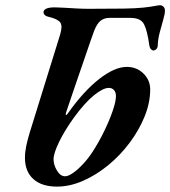

<svg xmlns="http://www.w3.org/2000/svg" viewBox="-20 -682 634 715"><path d="M192.3 12.9Q135.3 12.9 104.1 -15.3Q72.9 -43.6 72.9 -94.5Q72.9 -114.6 77.6 -137.9Q82.4 -161.2 91 -189.3L203.6 -552.1Q213.8 -585.2 204.4 -598.3Q195 -611.4 161.2 -619.3Q149.4 -622.1 145.2 -627.7Q140.9 -633.4 142.5 -639.5Q144.2 -646.4 154.1 -650.5Q164 -654.6 184.2 -654.6Q197.1 -654.6 218.9 -653.2Q240.6 -651.8 264.9 -650.5Q289.1 -649.2 309.3 -649.2L441.3 -650Q486.5 -650.8 513.7 -653.7Q541 -656.6 555.8 -659.6Q570.6 -662.5 575.8 -662.5Q583.1 -662.5 588.7 -657.1Q594.2 -651.8 594.2 -642.1Q594.2 -630.3 587.8 -608.3Q581.4 -586.2 574.8 -561.2Q568.2 -536.1 567.5 -513.7Q567.3 -503.7 561.8 -498.8Q556.3 -493.9 551.3 -493.9Q547.1 -493.9 542.4 -498.4Q537.7 -502.9 536.2 -512.3Q528.6 -568.1 516.3 -591.8Q504.1 -615.4 465.7 -615.4H387.1Q368.7 -615.4 355.2 -605.2Q341.6 -595 331.1 -568.4Q328 -561 317.6 -530.9Q307.3 -500.8 293.3 -459.9Q279.3 -419 264.9 -377.4Q250.6 -335.9 240 -304.2Q229.4 -272.5 225.9 -262.7Q223.5 -255.2 226 -254Q228.4 -252.8 233 -260.2Q291.2 -342.3 349.1 -387.6Q407 -432.9 452.2 -432.9Q489.1 -432.9 514.2 -408.2Q539.3 -383.5 539.3 -349Q539.3 -299.7 518.8 -248.8Q498.2 -197.8 463 -150.7Q427.8 -103.5 382.9 -66.7Q338 -29.9 288.9 -8.5Q239.9 12.9 192.3 12.9ZM222.4 -25.6Q234.6 -25.6 252.7 -38.4Q270.9 -51.2 290.4 -72.4Q310 -93.6 325.6 -118.1Q348 -152.5 367.6 -192.7Q387.2 -232.8 399.5 -268.7Q411.8 -304.6 411.8 -324.5Q411.8 -338.2 404.6 -346.5Q397.3 -354.7 385.3 -354.7Q364.1 -354.7 330.3 -327.5Q296.4 -300.3 255.7 -244.7Q220.3 -195.4 199.9 -153.1Q179.4 -110.8 179.4 -88.5Q179.4 -68.1 192.1 -46.9Q204.7 -25.6 222.4 -25.6Z"/></svg>

Font: EB Garamond
Style: Italic
Weight: 400
Italic angle: -17.2°
Designer: Georg Duffner and Octavio Pardo
Foundry: Georg Duffner
Version: Version 1.001